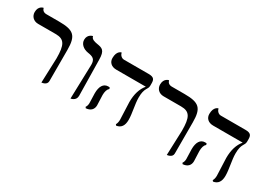

<svg xmlns="http://www.w3.org/2000/svg" viewBox="-22 -1104 2263 1660"><g transform="rotate(30 1109.5 -273.5)"><path d="M381 12C381 12 435 9 435 -33V-344C435 -487 396 -521 250 -521H124C97 -521 81 -534 75 -557C75 -557 26 -550 26 -487C26 -446 56 -413 103 -413H278C366 -413 390 -368 390 -234Z M668 6C668 6 721 0 721 -51L715 -406C715 -504 684 -510 629 -519C608 -523 572 -529 567 -559C567 -559 516 -550 516 -494C516 -453 551 -421 600 -413C653 -405 678 -393 678 -336Z M1174 -296C1174 -396 1210 -394 1210 -434V-458C1210 -496 1200 -516 1147 -516H901C876 -516 857 -537 852 -560C852 -560 807 -553 807 -479C807 -438 836 -408 886 -408H1181C1143 -363 1124 -301 1124 -223C1124 -181 1131 -91 1131 -49C1131 -29 1127 -12 1119 2L1127 12C1173 5 1196 -27 1196 -85C1196 -151 1174 -230 1174 -296ZM893 -159C893 -191 901 -221 917 -231V-244C912 -247 906 -248 900 -248C851 -248 827 -206 827 -138C827 -119 830 -59 830 -41C830 -25 825 -7 817 2L824 13C873 10 897 -19 897 -58C897 -77 893 -140 893 -159Z M1633 12C1633 12 1687 9 1687 -33V-344C1687 -487 1648 -521 1502 -521H1376C1349 -521 1333 -534 1327 -557C1327 -557 1278 -550 1278 -487C1278 -446 1308 -413 1355 -413H1530C1618 -413 1642 -368 1642 -234Z M2141 -296C2141 -396 2177 -394 2177 -434V-458C2177 -496 2167 -516 2114 -516H1868C1843 -516 1824 -537 1819 -560C1819 -560 1774 -553 1774 -479C1774 -438 1803 -408 1853 -408H2148C2110 -363 2091 -301 2091 -223C2091 -181 2098 -91 2098 -49C2098 -29 2094 -12 2086 2L2094 12C2140 5 2163 -27 2163 -85C2163 -151 2141 -230 2141 -296ZM1860 -159C1860 -191 1868 -221 1884 -231V-244C1879 -247 1873 -248 1867 -248C1818 -248 1794 -206 1794 -138C1794 -119 1797 -59 1797 -41C1797 -25 1792 -7 1784 2L1791 13C1840 10 1864 -19 1864 -58C1864 -77 1860 -140 1860 -159Z"/></g></svg>

Font: Libertinus Sans
Style: Bold
Weight: 700
Designer: Philipp H. Poll, Khaled Hosny
Foundry: Caleb Maclennan
Version: Version 7.050;RELEASE